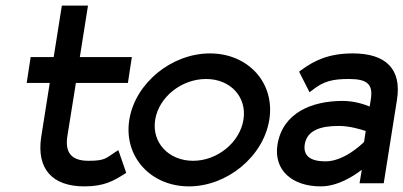

<svg xmlns="http://www.w3.org/2000/svg" viewBox="-20 -652 1435 683"><path d="M75 -357H157L126 -161C111 -52 165 11 280 11C351 11 384 -9 421 -32L429 -37L401 -118L390 -111C357 -89 353 -80 295 -80C233 -80 210 -110 220 -170L250 -357H435L449 -449H264L293 -632H200L171 -449H89Z M440 -226C419 -95 516 11 652 11C788 11 917 -95 938 -226C959 -357 863 -462 727 -462C591 -462 461 -357 440 -226ZM532 -226C545 -307 626 -371 713 -371C800 -371 859 -307 846 -226C833 -145 753 -80 667 -80C580 -80 519 -145 532 -226Z M967 -137C953 -46 1020 11 1121 11C1181 11 1237 -25 1267 -48L1259 0H1345L1392 -296C1410 -407 1352 -462 1235 -462C1153 -462 1101 -439 1052 -403L1044 -397L1081 -324L1092 -332C1131 -363 1163 -371 1221 -371C1286 -371 1308 -353 1299 -298L1295 -273C1276 -281 1240 -293 1199 -293C1088 -293 985 -250 967 -137ZM1064 -138C1072 -189 1121 -204 1185 -204C1226 -204 1265 -191 1281 -186L1275 -147C1263 -135 1202 -78 1138 -78C1085 -78 1058 -97 1064 -138Z"/></svg>

Font: Charger Pro
Style: ExBdObl
Weight: 400
Designer: Jasper
Foundry: Cannot Into Space Fonts
Version: Version 1.09